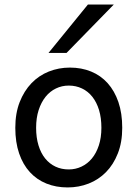

<svg xmlns="http://www.w3.org/2000/svg" viewBox="-20 -801 597 833"><path d="M136.7 -246.6Q136.7 -204.1 147 -170.4Q157.2 -136.7 176 -113.5Q194.8 -90.3 220.7 -78.1Q246.6 -65.9 278.3 -65.9Q307.6 -65.9 333.5 -78.1Q359.4 -90.3 378.7 -113.5Q397.9 -136.7 408.9 -170.4Q419.9 -204.1 419.9 -246.6Q419.9 -289.6 409.7 -323.5Q399.4 -357.4 380.6 -381.1Q361.8 -404.8 335.7 -417.2Q309.6 -429.7 278.3 -429.7Q248.5 -429.7 222.7 -417.2Q196.8 -404.8 177.7 -381.1Q158.7 -357.4 147.7 -323.5Q136.7 -289.6 136.7 -246.6ZM46.4 -246.6Q46.4 -309.6 65.4 -358.2Q84.5 -406.7 116.7 -440.2Q148.9 -473.6 191.9 -490.7Q234.9 -507.8 283.2 -507.8Q333.5 -507.8 375.2 -490.7Q417 -473.6 447 -440.2Q477.1 -406.7 493.7 -358.2Q510.3 -309.6 510.3 -246.6Q510.3 -183.6 491.2 -135.3Q472.2 -86.9 439.9 -54.2Q407.7 -21.5 364.7 -4.6Q321.8 12.2 273.4 12.2Q223.1 12.2 181.4 -4.6Q139.6 -21.5 109.6 -54.2Q79.6 -86.9 63 -135.3Q46.4 -183.6 46.4 -246.6ZM473.6 -781.2 268.6 -571.3H190.4L361.3 -781.2Z"/></svg>

Font: Andika New Basic
Style: Regular
Weight: 400
Designer: Victor Gaultney, Annie Olsen, Julie Remington, Don Collingsworth, Eric Hays
Foundry: SIL International
Version: Version 5.500; ttfautohint (v1.8.3)